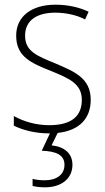

<svg xmlns="http://www.w3.org/2000/svg" viewBox="-20 -559 449 819"><path d="M289 144C289 96 256 67 200 61L226 8C319 -2 367 -54 367 -133C367 -227 296 -254 215 -289C137 -321 87 -340 87 -407C87 -471 136 -505 216 -505C262 -505 310 -494 343 -476L358 -509C320 -527 272 -539 217 -539C112 -539 49 -487 49 -407C49 -317 113 -290 198 -256C277 -224 329 -201 329 -133C329 -65 287 -25 190 -25C135 -25 82 -40 39 -64V-23C73 -6 126 10 190 10H193L158 84C220 86 255 102 255 144C255 187 220 210 171 210C151 210 134 208 119 204V234C133 238 151 240 172 240C242 240 289 203 289 144Z"/></svg>

Font: Noto Sans Myanmar UI SemiCondensed ExtraLight
Style: Regular
Weight: 200
Width: 4
Designer: Monotype Design Team
Foundry: Monotype Imaging Inc.
Version: Version 2.103